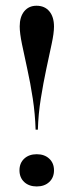

<svg xmlns="http://www.w3.org/2000/svg" viewBox="-20 -651 261 682"><path d="M106.5 -190.3Q104.8 -246 96.4 -301.2Q87.9 -356.5 77 -405.6Q66.1 -454.8 58.1 -494Q50 -533.1 50 -557.3Q50 -591.1 66.1 -610.9Q82.3 -630.6 109.7 -630.6Q138.7 -630.6 155.2 -610.9Q171.8 -591.1 171.8 -556.5Q171.8 -533.1 163.3 -494Q154.8 -454.8 144.4 -405.6Q133.9 -356.5 125 -301.2Q116.1 -246 114.5 -190.3ZM110.5 11.3Q83.1 11.3 66.1 -4.4Q49.2 -20.2 49.2 -46Q49.2 -71.8 66.1 -87.5Q83.1 -103.2 110.5 -103.2Q137.9 -103.2 154.8 -87.5Q171.8 -71.8 171.8 -46Q171.8 -20.2 154.8 -4.4Q137.9 11.3 110.5 11.3Z"/></svg>

Font: Playfair 144pt SemiCondensed SemiBold
Style: Regular
Weight: 600
Width: 4
Designer: Claus Eggers Sørensen
Foundry: Claus Eggers Sørensen
Version: Version 2.203